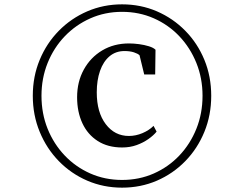

<svg xmlns="http://www.w3.org/2000/svg" viewBox="-20 -926 1061 884"><path d="M131 -485Q131 -574 162.8 -650.5Q194.5 -727 250.8 -784.2Q307 -841.5 381.8 -873.8Q456.5 -906 542 -906Q628 -906 702.5 -873.8Q777 -841.5 833.2 -784.2Q889.5 -727 921 -650.5Q952.5 -574 952.5 -485Q952.5 -396 921 -319Q889.5 -242 833.2 -184.2Q777 -126.5 702.5 -94.2Q628 -62 542 -62Q456.5 -62 381.8 -94.2Q307 -126.5 250.8 -184.2Q194.5 -242 162.8 -319Q131 -396 131 -485ZM171 -485Q171 -403.5 199.2 -333.2Q227.5 -263 278 -210Q328.5 -157 396 -127.2Q463.5 -97.5 542 -97.5Q620.5 -97.5 688 -127.2Q755.5 -157 805.8 -210Q856 -263 884.2 -333.2Q912.5 -403.5 912.5 -485Q912.5 -566 884.2 -636Q856 -706 805.8 -759Q755.5 -812 688 -841.8Q620.5 -871.5 542 -871.5Q463.5 -871.5 396 -841.5Q328.5 -811.5 278 -758.8Q227.5 -706 199.2 -635.8Q171 -565.5 171 -485ZM542.5 -247Q476.5 -247 430 -276.8Q383.5 -306.5 359.2 -358.8Q335 -411 335 -478Q335 -549.5 365.8 -605.5Q396.5 -661.5 450.5 -693.8Q504.5 -726 574 -726Q595 -726 619.8 -722.8Q644.5 -719.5 665.5 -713Q686.5 -706.5 696 -697L694.5 -583H644L622.5 -671.5Q615 -679 596.8 -685Q578.5 -691 553 -691Q513 -691 484.2 -666.8Q455.5 -642.5 440.5 -599.5Q425.5 -556.5 425.5 -501Q425.5 -409 466.8 -354.5Q508 -300 573.5 -300Q605 -300 635.8 -313Q666.5 -326 687 -346.5L701 -320Q687 -302.5 663.2 -285.8Q639.5 -269 609 -258Q578.5 -247 542.5 -247Z"/></svg>

Font: Merriweather 120pt Medium
Style: Italic
Weight: 500
Italic angle: -7.8°
Version: Version 2.101